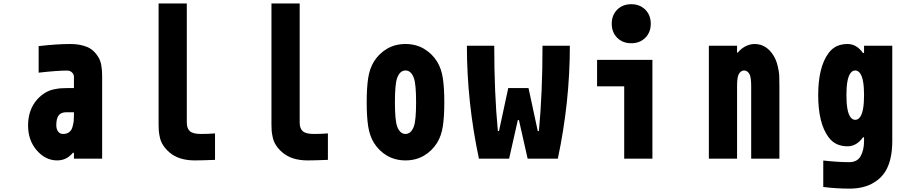

<svg xmlns="http://www.w3.org/2000/svg" viewBox="-20 -937 5373 1134"><path d="M416.7 -274.1H372.4Q340.5 -274.1 326.5 -255.5Q312.5 -237 312.5 -197.3Q312.5 -175.1 322.9 -160.5Q333.3 -145.8 352.9 -145.8Q375 -145.8 389 -156.9Q403 -168 408.5 -188.5Q414.1 -209 415.4 -223.3Q416.7 -237.6 416.7 -259.1ZM395.8 -677.1Q451.8 -677.1 494.1 -659.8Q536.5 -642.6 563.8 -594.4Q583.3 -559.9 583.3 -487.6V0H416.7V-34.5H410.2Q373.7 10.4 317.7 10.4Q248.7 10.4 197.3 -48.8Q145.8 -108.1 145.8 -196Q145.8 -291.7 203.1 -353.5Q224 -375.7 247.7 -389.6Q271.5 -403.6 296.5 -408.9Q321.6 -414.1 336.9 -415.4Q352.2 -416.7 373.7 -416.7H416.7V-484.4Q416.7 -497.4 405.6 -508.8Q394.5 -520.2 377 -520.2Q317.1 -520.2 208.3 -507.8V-664.7Q315.8 -677.1 395.8 -677.1Z M1250 7.2Q1167.3 10.4 1130.2 10.4Q1035.2 10.4 979.8 -37.8Q957.7 -57.3 943.7 -78.8Q929.7 -100.3 924.5 -124.3Q919.3 -148.4 918 -162.8Q916.7 -177.1 916.7 -200.5V-916.7H1083.3V-213.5Q1083.3 -178.4 1101.6 -162.1Q1119.8 -145.8 1166.7 -145.8Q1210.9 -145.8 1250 -149.1Z M1916.7 7.2Q1834 10.4 1796.9 10.4Q1701.8 10.4 1646.5 -37.8Q1624.3 -57.3 1610.4 -78.8Q1596.4 -100.3 1591.1 -124.3Q1585.9 -148.4 1584.6 -162.8Q1583.3 -177.1 1583.3 -200.5V-916.7H1750V-213.5Q1750 -178.4 1768.2 -162.1Q1786.5 -145.8 1833.3 -145.8Q1877.6 -145.8 1916.7 -149.1Z M2561.8 -572.9Q2587.2 -531.2 2595.7 -474.3Q2604.2 -417.3 2604.2 -333.3Q2604.2 -249.3 2595.7 -192.4Q2587.2 -135.4 2561.8 -93.8Q2531.2 -44.9 2483.4 -17.3Q2435.5 10.4 2375 10.4Q2314.5 10.4 2266.6 -17.3Q2218.8 -44.9 2188.2 -93.8Q2162.8 -135.4 2154.3 -192.4Q2145.8 -249.3 2145.8 -333.3Q2145.8 -417.3 2154.3 -474.3Q2162.8 -531.2 2188.2 -572.9Q2218.8 -621.7 2266.6 -649.4Q2314.5 -677.1 2375 -677.1Q2435.5 -677.1 2483.4 -649.4Q2531.2 -621.7 2561.8 -572.9ZM2325.5 -475.9Q2312.5 -440.1 2312.5 -333.3Q2312.5 -226.6 2325.5 -190.8Q2341.8 -145.8 2375 -145.8Q2408.2 -145.8 2424.5 -190.8Q2437.5 -226.6 2437.5 -333.3Q2437.5 -440.1 2424.5 -475.9Q2408.2 -520.8 2375 -520.8Q2341.8 -520.8 2325.5 -475.9Z M3101.6 -416.7 3156.2 -162.8H3162.8Q3184.2 -386.1 3184.2 -666.7H3345.7Q3345.7 -334 3274.7 0H3096.4L3044.9 -227.9H3038.4L2987 0H2808.6Q2737.6 -334 2737.6 -666.7H2899.1Q2899.1 -386.1 2920.6 -162.8H2927.1L2981.8 -416.7Z M3666.7 0V-427.1H3506.5V-583.3H3833.3V0ZM3625.3 -879.9Q3657.6 -912.1 3708.3 -912.1Q3759.1 -912.1 3791.3 -879.9Q3823.6 -847.7 3823.6 -796.9Q3823.6 -746.1 3791.3 -713.9Q3759.1 -681.6 3708.3 -681.6Q3657.6 -681.6 3625.3 -713.9Q3593.1 -746.1 3593.1 -796.9Q3593.1 -847.7 3625.3 -879.9Z M4436.8 -677.1Q4506.5 -677.1 4549.5 -607.4Q4565.1 -581.4 4573.2 -547.5Q4581.4 -513.7 4582.4 -491.2Q4583.3 -468.8 4583.3 -427.7V0H4416.7V-427.7Q4416.7 -480.5 4406.9 -498.7Q4394.5 -520.8 4375 -520.8Q4355.5 -520.8 4343.1 -498.7Q4333.3 -480.5 4333.3 -427.7V0H4166.7V-666.7H4333.3V-626.3H4337.9Q4356.1 -649.7 4382.8 -663.4Q4409.5 -677.1 4436.8 -677.1Z M5083.3 -125.7H5076.8Q5039.1 -72.9 4985.7 -72.9Q4913.4 -72.9 4874.3 -125.7Q4812.5 -208.3 4812.5 -375Q4812.5 -541.7 4874.3 -624.3Q4913.4 -677.1 4985.7 -677.1Q5039.1 -677.1 5076.8 -624.3H5083.3V-666.7H5250V-104.2Q5250 7.2 5210.3 73.6Q5181 121.7 5127 149.4Q5072.9 177.1 4996.1 177.1Q4920.6 177.1 4842.4 167.3V11.1Q4930.3 20.8 4996.1 20.8Q5043 20.8 5063.2 -15Q5083.3 -50.8 5083.3 -104.2ZM5000.7 -248.7Q5013 -229.2 5031.2 -229.2Q5049.5 -229.2 5061.8 -248.7Q5083.3 -281.9 5083.3 -375Q5083.3 -468.1 5061.8 -501.3Q5049.5 -520.8 5031.2 -520.8Q5013 -520.8 5000.7 -501.3Q4979.2 -468.1 4979.2 -375Q4979.2 -281.9 5000.7 -248.7Z"/></svg>

Font: Monoid
Style: Bold
Weight: 700
Width: 4
Designer: Andreas Larsen (@larsenwork)
Version: Version 0.61